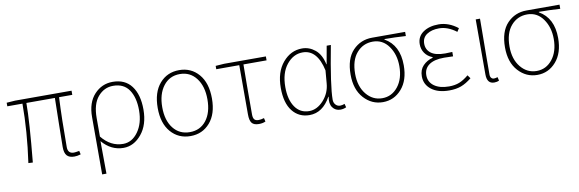

<svg xmlns="http://www.w3.org/2000/svg" viewBox="-52 -964 4783 1586"><g transform="rotate(-10 2340.0 -171.0)"><path d="M503 13Q461 13 441 -9Q421 -31 421 -81Q421 -122 424 -282Q427 -442 428 -492H189Q189 -337 156 2L119 0Q156 -259 156 -492H29V-522L101 -527H574V-492H463Q454 -311 454 -75Q454 -20 505 -20Q516 -20 550 -26L557 4Q528 13 503 13Z M703 198V-283Q703 -404 766 -472Q829 -540 920 -540Q1024 -540 1078 -468Q1132 -396 1132 -271Q1132 -143 1067.5 -65Q1003 13 916 13Q812 13 737 -75Q739 31 739 198ZM918 -20Q993 -20 1044 -91Q1095 -162 1095 -271Q1095 -378 1051.5 -442.5Q1008 -507 918 -507Q843 -507 791 -446.5Q739 -386 739 -268V-113Q814 -20 918 -20Z M1478 13Q1377 13 1313.5 -60Q1250 -133 1250 -262Q1250 -393 1313.5 -466.5Q1377 -540 1478 -540Q1578 -540 1641.5 -466.5Q1705 -393 1705 -262Q1705 -133 1641.5 -60Q1578 13 1478 13ZM1667 -262Q1667 -372 1615.5 -439.5Q1564 -507 1478 -507Q1391 -507 1339.5 -439.5Q1288 -372 1288 -262Q1288 -151 1339.5 -85.5Q1391 -20 1478 -20Q1565 -20 1616 -85.5Q1667 -151 1667 -262Z M2051 13Q2009 13 1992 -8.5Q1975 -30 1975 -81V-494H1782V-522L1854 -527H2204V-494H2010Q2008 -353 2008 -75Q2008 -46 2018.5 -33Q2029 -20 2054 -20Q2074 -20 2100 -28L2107 2Q2083 13 2051 13Z M2476 13Q2387 13 2333.5 -54.5Q2280 -122 2280 -249Q2280 -382 2347 -461Q2414 -540 2509 -540Q2569 -540 2618 -500Q2667 -460 2685 -376H2687L2714 -527H2749Q2685 -192 2685 -79Q2685 -53 2700.5 -36.5Q2716 -20 2738 -20Q2756 -20 2776 -28L2784 2Q2760 13 2735 13Q2693 13 2669.5 -19.5Q2646 -52 2657 -109H2654Q2587 13 2476 13ZM2479 -20Q2545 -20 2599.5 -80Q2654 -140 2660 -222L2669 -328Q2630 -507 2508 -507Q2430 -507 2374 -437.5Q2318 -368 2318 -249Q2318 -144 2360.5 -82Q2403 -20 2479 -20Z M2867 -257Q2867 -390 2932.5 -458.5Q2998 -527 3095 -527H3372V-492Q3280 -498 3193 -498V-494Q3313 -426 3313 -257Q3313 -132 3249.5 -59.5Q3186 13 3092 13Q2998 13 2932.5 -59.5Q2867 -132 2867 -257ZM3276 -257Q3276 -355 3226.5 -424.5Q3177 -494 3094 -494Q3012 -494 2958.5 -432Q2905 -370 2905 -257Q2905 -151 2958.5 -85.5Q3012 -20 3092 -20Q3172 -20 3224 -85.5Q3276 -151 3276 -257Z M3648 13Q3554 13 3499 -29.5Q3444 -72 3444 -141Q3444 -196 3477 -230Q3510 -264 3559 -277V-282Q3518 -298 3495.5 -330.5Q3473 -363 3473 -405Q3473 -469 3524 -504.5Q3575 -540 3654 -540Q3738 -540 3815 -480L3797 -452Q3725 -507 3652 -507Q3590 -507 3550 -480.5Q3510 -454 3510 -403Q3510 -353 3548.5 -323.5Q3587 -294 3667 -294Q3700 -294 3727 -296V-259Q3696 -261 3651 -261Q3569 -261 3525.5 -230Q3482 -199 3482 -143Q3482 -86 3528 -53Q3574 -20 3652 -20Q3701 -20 3738 -34.5Q3775 -49 3817 -84L3837 -56Q3791 -19 3748.5 -3Q3706 13 3648 13Z M4025 13Q3964 13 3964 -66V-527H4000Q4000 -473 3999 -378.5Q3998 -284 3997.5 -206.5Q3997 -129 3997 -59Q3997 -40 4006 -30Q4015 -20 4028 -20Q4039 -20 4059 -26L4066 4Q4048 13 4025 13Z M4162 -257Q4162 -390 4227.5 -458.5Q4293 -527 4390 -527H4667V-492Q4575 -498 4488 -498V-494Q4608 -426 4608 -257Q4608 -132 4544.5 -59.5Q4481 13 4387 13Q4293 13 4227.5 -59.5Q4162 -132 4162 -257ZM4571 -257Q4571 -355 4521.5 -424.5Q4472 -494 4389 -494Q4307 -494 4253.5 -432Q4200 -370 4200 -257Q4200 -151 4253.5 -85.5Q4307 -20 4387 -20Q4467 -20 4519 -85.5Q4571 -151 4571 -257Z"/></g></svg>

Font: Noto Sans Korean Thin
Style: Regular
Weight: 250
Designer: Ryoko NISHIZUKA  (kana & ideographs); Paul D. Hunt (Latin, Greek & Cyrillic); Wenlong ZHANG  (bopomofo); Sandoll Communi
Foundry: Adobe Systems Incorporated
Version: Version 1.0001;PS 1;hotconv 1.0.78;makeotf.lib2.5.61930